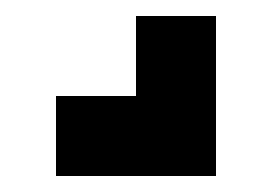

<svg xmlns="http://www.w3.org/2000/svg" viewBox="-20 -20 340 240"><path d="M50 200V100H150V0H250V200Z"/></svg>

Font: Matrix Sans
Style: Regular
Weight: 400
Designer: Brad Neil
Version: Version 1.100